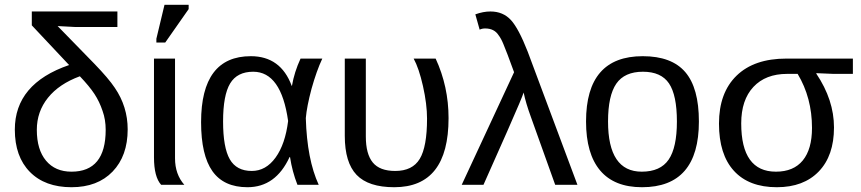

<svg xmlns="http://www.w3.org/2000/svg" viewBox="-20 -773 3602 803"><path d="M422 -230Q422 -273 409 -309Q396 -348 375 -380Q354 -412 314 -454Q227 -422 180.5 -364Q134 -306 134 -230Q134 -147 172.5 -101Q211 -55 279 -55Q422 -55 422 -230ZM471 -660H296L221 -664L375 -506Q434 -445 460 -406Q514 -327 514 -232Q514 -121 451 -55.5Q388 10 279 10Q168 10 105 -54Q42 -118 42 -231Q42 -423 269 -501L113 -667V-725H471Z M751 0H654Q624 -33 624 -115V-528H712V-111Q712 -44 751 0ZM671 -595H634V-611L668 -753H769V-735Z M1193 -116H1191Q1133 10 1015 10Q916 10 868.5 -57Q821 -124 821 -262Q821 -538 1029 -538Q1154 -538 1200 -414H1201Q1211 -472 1237 -528H1328Q1304 -477 1283 -402Q1263 -327 1259 -279Q1264 -106 1313 0H1224Q1202 -56 1193 -116ZM913 -265Q913 -156 941 -107Q969 -58 1033 -58Q1092 -58 1132.5 -114Q1173 -170 1185 -267Q1156 -473 1039 -473Q972 -473 942.5 -424Q913 -375 913 -265Z M1856 -279Q1856 10 1629 10Q1521 10 1471.5 -41.5Q1422 -93 1422 -205V-528H1510V-202Q1510 -129 1539 -93.5Q1568 -58 1633 -58Q1705 -58 1735.5 -108.5Q1766 -159 1766 -277Q1766 -337 1749 -413Q1732 -488 1710 -528H1802Q1856 -411 1856 -279Z M1911 0 2130 -471Q2098 -559 2086 -587Q2076 -612 2065 -626Q2047 -654 2009 -654Q1996 -654 1986 -649L1968 -713Q2001 -725 2031 -725Q2084 -725 2117 -689Q2149 -654 2187 -557L2395 0H2302L2201 -282Q2179 -342 2170 -386Q2167 -376 2151 -338Q2126 -278 2002 0Z M2903 -265Q2903 10 2665 10Q2549 10 2490 -60Q2431 -130 2431 -265Q2431 -538 2668 -538Q2789 -538 2846 -471.5Q2903 -405 2903 -265ZM2811 -265Q2811 -375 2778 -424Q2745 -473 2669 -473Q2592 -473 2557.5 -423Q2523 -373 2523 -265Q2523 -55 2664 -55Q2742 -55 2776.5 -105.5Q2811 -156 2811 -265Z M3468 -240Q3468 -122 3404.5 -56Q3341 10 3229 10Q3112 10 3049.5 -58.5Q2987 -127 2987 -256Q2987 -385 3060.5 -456.5Q3134 -528 3269 -528H3547V-464H3466L3394 -467V-465Q3468 -355 3468 -240ZM3376 -238Q3376 -364 3316 -464H3272Q3182 -464 3131 -409.5Q3080 -355 3080 -257Q3080 -55 3225 -55Q3299 -55 3337.5 -102Q3376 -149 3376 -238Z"/></svg>

Font: Libra Sans
Style: Regular
Weight: 400
Foundry: Context Ltd
Version: Version 1.002